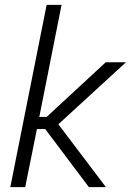

<svg xmlns="http://www.w3.org/2000/svg" viewBox="-20 -772 540 792"><path d="M172.4 -752H233.9L142.1 -289.6H172.4L416 -515.1H499.5L220.7 -259.3L417 0H346.7L166.5 -239.7H132.3L84 0H22.5Z"/></svg>

Font: Reddit Sans Vanilla Light
Style: Italic
Weight: 300
Italic angle: -11.25°
Designer: Stephen Hutchings
Version: Version 1.013